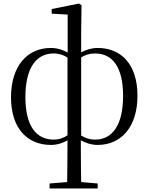

<svg xmlns="http://www.w3.org/2000/svg" viewBox="-20 -801 837 1081"><path d="M530 15C662 15 754 -86 754 -262C754 -440 661 -531 530 -531C495 -531 462 -520 437 -506V-618L439 -772L424 -781L271 -750V-724L361 -719V-505C336 -520 302 -531 266 -531C135 -531 42 -431 42 -253C42 -76 136 15 267 15C302 15 335 4 360 -11C360 87 359 156 358 224L259 232V260H530V232L437 224C436 159 435 97 435 -11C460 3 494 15 530 15ZM360 -39C338 -25 314 -15 282 -15C186 -15 123 -89 123 -254C123 -422 186 -500 282 -500C314 -500 338 -491 360 -477ZM437 -478C459 -491 483 -500 515 -500C611 -500 673 -427 673 -261C673 -94 611 -15 515 -15C483 -15 459 -25 437 -38Z"/></svg>

Font: Harano Aji Mincho KR
Style: Regular
Weight: 400
Foundry: Masamichi Hosoda
Version: HaranoAjiMinchoKR-Regular version 20230610;ttx 4.39.4